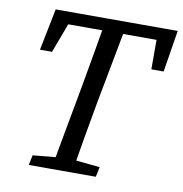

<svg xmlns="http://www.w3.org/2000/svg" viewBox="-77 -742 777 815"><g transform="rotate(10 312.0 -335.0)"><path d="M62 -490 98 -670H624L595 -490H542V-664L578 -617H123L180 -667L114 -490ZM100 0 109 -43 246 -56H266L398 -43L389 0ZM197 0 263 -360Q277 -437 290.5 -515Q304 -593 317 -670H408L340 -310Q326 -233 312.5 -155Q299 -77 287 0Z"/></g></svg>

Font: Source Serif 4 18pt
Style: Italic
Weight: 400
Italic angle: -12°
Designer: Frank Grießhammer
Foundry: Adobe Systems Incorporated
Version: Version 4.004;hotconv 1.0.116;makeotfexe 2.5.65601